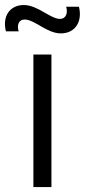

<svg xmlns="http://www.w3.org/2000/svg" viewBox="-56 -762 345 782"><path d="M191.5 -626C251.5 -626 280.5 -675.5 265.5 -734.5H213.5C221.5 -708 212 -685 188.5 -685C149 -685 98 -741.5 41 -741.5C-17.5 -741.5 -47 -694 -32 -634.5H20C12.5 -657.5 18.5 -682.5 44.5 -682.5C84.5 -682.5 135.5 -626 191.5 -626ZM80 0H153.5V-540H80Z"/></svg>

Font: Hauora
Style: Regular
Weight: 400
Designer: Mikhail Sharanda
Foundry: WCYS & Co.
Version: Version 1.010